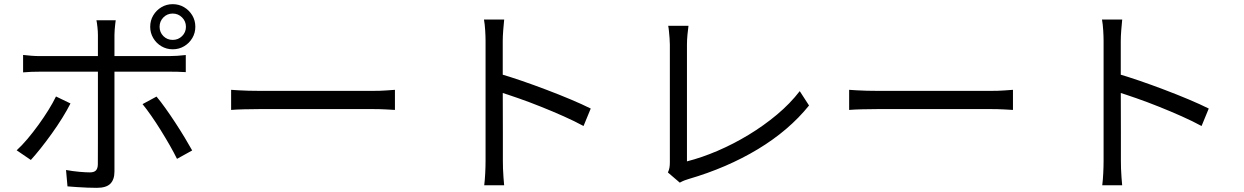

<svg xmlns="http://www.w3.org/2000/svg" viewBox="-20 -869 6040 932"><path d="M754.7 -738.9Q754.7 -712.2 773.1 -693.7Q791.6 -675.3 818.3 -675.3Q845 -675.3 863.8 -693.7Q882.6 -712.2 882.6 -738.9Q882.6 -765.6 863.8 -784.4Q845 -803.2 818.3 -803.2Q791.6 -803.2 773.1 -784.4Q754.7 -765.6 754.7 -738.9ZM709.1 -738.9Q709.1 -769.5 723.9 -794.3Q738.6 -819.2 763.5 -834Q788.4 -848.8 818.3 -848.8Q848.9 -848.8 873.7 -834Q898.6 -819.2 913.4 -794.3Q928.2 -769.5 928.2 -738.9Q928.2 -709 913.4 -684.1Q898.6 -659.2 873.7 -644.5Q848.9 -629.7 818.3 -629.7Q788.4 -629.7 763.5 -644.5Q738.6 -659.2 723.9 -684.1Q709.1 -709 709.1 -738.9ZM541.7 -770.7Q540.7 -763.7 539.2 -750.9Q537.8 -738.1 536.7 -724.2Q535.6 -710.3 535.6 -699.3Q535.6 -673.2 535.6 -639Q535.6 -604.7 535.6 -571.7Q535.6 -538.6 535.6 -514Q535.6 -494 535.6 -455.9Q535.6 -417.9 535.6 -370.1Q535.6 -322.3 535.6 -271.7Q535.6 -221 535.6 -174.1Q535.6 -127.1 535.6 -90.9Q535.6 -54.7 535.6 -36.6Q535.6 2.7 515.6 22.8Q495.7 42.8 449.9 42.8Q429 42.8 403.5 41.8Q378 40.8 353.1 39.1Q328.3 37.4 307.6 35.7L300.5 -43.8Q333.7 -37.8 365.1 -35Q396.4 -32.2 416.2 -32.2Q436.4 -32.2 445.5 -41.5Q454.5 -50.9 454.9 -70.5Q454.9 -84.2 455.1 -118.5Q455.3 -152.8 455.3 -198.6Q455.3 -244.5 455.3 -294.7Q455.3 -344.9 455.3 -390.4Q455.3 -435.9 455.3 -468.9Q455.3 -502 455.3 -514Q455.3 -531.3 455.3 -565.4Q455.3 -599.4 455.3 -636.6Q455.3 -673.8 455.3 -699.7Q455.3 -716.5 452.9 -738.1Q450.5 -759.8 448.1 -770.7ZM92.1 -602.3Q113.3 -599.9 133.3 -598.3Q153.2 -596.7 176.9 -596.7Q189.2 -596.7 226.2 -596.7Q263.1 -596.7 315.5 -596.7Q368 -596.7 428.1 -596.7Q488.2 -596.7 548.5 -596.7Q608.9 -596.7 661.3 -596.7Q713.7 -596.7 750.5 -596.7Q787.3 -596.7 800 -596.7Q817.5 -596.7 840.4 -598.1Q863.2 -599.5 881.8 -601.9V-518.9Q862.3 -520.3 840.8 -520.7Q819.3 -521.1 801 -521.1Q788.3 -521.1 751.7 -521.1Q715.1 -521.1 662.7 -521.1Q610.3 -521.1 550.1 -521.1Q490 -521.1 429.9 -521.1Q369.7 -521.1 317.1 -521.1Q264.5 -521.1 227.5 -521.1Q190.6 -521.1 177.5 -521.1Q154.9 -521.1 133.6 -520.4Q112.3 -519.7 92.1 -517.7ZM322.1 -366.8Q305.9 -334.6 282.4 -296.7Q258.8 -258.7 231.3 -220.4Q203.8 -182.1 177.4 -148.9Q150.9 -115.7 129.7 -92.5L60.9 -139.4Q85.9 -162.2 113.2 -194.4Q140.4 -226.7 166.6 -262.8Q192.8 -298.9 214.9 -334.5Q237 -370.1 251.8 -400.7ZM739.8 -400.2Q760 -376.2 783.6 -343Q807.3 -309.8 831.6 -272.6Q855.9 -235.4 876.9 -200.5Q897.9 -165.7 912.9 -138.7L839.2 -97.9Q824.6 -127.6 804.1 -163.6Q783.6 -199.5 760.6 -236.5Q737.6 -273.5 714.4 -306.8Q691.3 -340 671.9 -363.6Z M1101.9 -433Q1117 -432 1139 -430.6Q1161.1 -429.3 1187.4 -428.6Q1213.7 -427.9 1241.3 -427.9Q1257.1 -427.9 1290.7 -427.9Q1324.3 -427.9 1369.1 -427.9Q1414 -427.9 1464.6 -427.9Q1515.2 -427.9 1565.8 -427.9Q1616.4 -427.9 1661.5 -427.9Q1706.6 -427.9 1739.9 -427.9Q1773.3 -427.9 1789.4 -427.9Q1827 -427.9 1853.8 -429.9Q1880.6 -432 1897.1 -433V-335.4Q1881.8 -336.4 1852.6 -337.9Q1823.4 -339.5 1790 -339.5Q1773.9 -339.5 1740 -339.5Q1706.2 -339.5 1661.4 -339.5Q1616.6 -339.5 1566 -339.5Q1515.4 -339.5 1464.8 -339.5Q1414.2 -339.5 1369.4 -339.5Q1324.5 -339.5 1290.9 -339.5Q1257.3 -339.5 1241.3 -339.5Q1200.1 -339.5 1162.8 -338.4Q1125.5 -337.4 1101.9 -335.4Z M2337 -88.4Q2337 -102.5 2337 -144.5Q2337 -186.6 2337 -245.1Q2337 -303.7 2337 -368.5Q2337 -433.4 2337 -494.3Q2337 -555.3 2337 -602Q2337 -648.8 2337 -669.8Q2337 -691.2 2335.2 -721.1Q2333.4 -751 2329.3 -774.2H2427.4Q2425 -751.7 2422.7 -722Q2420.4 -692.4 2420.4 -669.8Q2420.4 -631.1 2420.4 -576.4Q2420.4 -521.7 2420.4 -460.5Q2420.4 -399.2 2420.7 -338.5Q2421 -277.8 2421 -225.5Q2421 -173.2 2421 -136.6Q2421 -100 2421 -88.4Q2421 -72.4 2421.6 -51Q2422.2 -29.6 2424 -8.1Q2425.8 13.4 2427.2 30.3H2330.5Q2333.6 6.2 2335.3 -27.1Q2337 -60.5 2337 -88.4ZM2402.7 -511.7Q2452.1 -497.5 2511.8 -477Q2571.4 -456.5 2633 -433.1Q2694.5 -409.8 2750.3 -386.3Q2806.1 -362.8 2847.5 -342.1L2812.6 -257.3Q2770 -280.5 2716.2 -304.5Q2662.5 -328.4 2605.9 -351Q2549.3 -373.7 2496.5 -392.1Q2443.7 -410.5 2402.7 -423.3Z M3222.1 -31.8Q3227.6 -43.8 3229.6 -54.9Q3231.6 -66.1 3231.6 -80.8Q3231.6 -96.3 3231.6 -137.4Q3231.6 -178.4 3231.6 -235Q3231.6 -291.7 3231.6 -354.3Q3231.6 -417 3231.6 -476.5Q3231.6 -536 3231.6 -582.6Q3231.6 -629.2 3231.6 -652.5Q3231.6 -666 3230.2 -683.8Q3228.8 -701.6 3227.2 -718.1Q3225.6 -734.5 3223.5 -743.8H3322Q3319.4 -725.6 3317 -700.1Q3314.6 -674.6 3314.6 -653.1Q3314.6 -632.6 3314.6 -594.8Q3314.6 -556.9 3314.6 -508.3Q3314.6 -459.6 3314.6 -406Q3314.6 -352.5 3314.6 -300.5Q3314.6 -248.5 3314.6 -203.9Q3314.6 -159.2 3314.6 -128Q3314.6 -96.8 3314.6 -85.7Q3386.7 -104 3463.2 -136.8Q3539.7 -169.6 3613.5 -214.2Q3687.3 -258.9 3751.4 -312.5Q3815.5 -366.2 3862.1 -426.6L3907.2 -356.9Q3809.8 -236 3659.3 -145.1Q3508.8 -54.3 3321.9 0.2Q3314 2.4 3302.8 6.6Q3291.6 10.9 3279.8 17.6Z M4101.9 -433Q4117 -432 4139 -430.6Q4161.1 -429.3 4187.4 -428.6Q4213.7 -427.9 4241.3 -427.9Q4257.1 -427.9 4290.7 -427.9Q4324.3 -427.9 4369.1 -427.9Q4414 -427.9 4464.6 -427.9Q4515.2 -427.9 4565.8 -427.9Q4616.4 -427.9 4661.5 -427.9Q4706.6 -427.9 4739.9 -427.9Q4773.3 -427.9 4789.4 -427.9Q4827 -427.9 4853.8 -429.9Q4880.6 -432 4897.1 -433V-335.4Q4881.8 -336.4 4852.6 -337.9Q4823.4 -339.5 4790 -339.5Q4773.9 -339.5 4740 -339.5Q4706.2 -339.5 4661.4 -339.5Q4616.6 -339.5 4566 -339.5Q4515.4 -339.5 4464.8 -339.5Q4414.2 -339.5 4369.4 -339.5Q4324.5 -339.5 4290.9 -339.5Q4257.3 -339.5 4241.3 -339.5Q4200.1 -339.5 4162.8 -338.4Q4125.5 -337.4 4101.9 -335.4Z M5337 -88.4Q5337 -102.5 5337 -144.5Q5337 -186.6 5337 -245.1Q5337 -303.7 5337 -368.5Q5337 -433.4 5337 -494.3Q5337 -555.3 5337 -602Q5337 -648.8 5337 -669.8Q5337 -691.2 5335.2 -721.1Q5333.4 -751 5329.3 -774.2H5427.4Q5425 -751.7 5422.7 -722Q5420.4 -692.4 5420.4 -669.8Q5420.4 -631.1 5420.4 -576.4Q5420.4 -521.7 5420.4 -460.5Q5420.4 -399.2 5420.7 -338.5Q5421 -277.8 5421 -225.5Q5421 -173.2 5421 -136.6Q5421 -100 5421 -88.4Q5421 -72.4 5421.6 -51Q5422.2 -29.6 5424 -8.1Q5425.8 13.4 5427.2 30.3H5330.5Q5333.6 6.2 5335.3 -27.1Q5337 -60.5 5337 -88.4ZM5402.7 -511.7Q5452.1 -497.5 5511.8 -477Q5571.4 -456.5 5633 -433.1Q5694.5 -409.8 5750.3 -386.3Q5806.1 -362.8 5847.5 -342.1L5812.6 -257.3Q5770 -280.5 5716.2 -304.5Q5662.5 -328.4 5605.9 -351Q5549.3 -373.7 5496.5 -392.1Q5443.7 -410.5 5402.7 -423.3Z"/></svg>

Font: Noto Sans TC
Style: Regular
Weight: 100
Designer: Ryoko NISHIZUKA 西塚涼子 (kana, bopomofo & ideographs); Paul D. Hunt (Latin, Greek & Cyrillic); Sandoll Communications 산돌커뮤니
Foundry: Adobe
Version: Version 2.004;hotconv 1.0.118;makeotfexe 2.5.65603